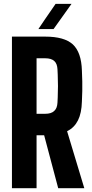

<svg xmlns="http://www.w3.org/2000/svg" viewBox="-20 -993 484 1013"><path d="M43 0H172.9V-279.3H212.9C250 -139.6 274.4 -45.9 287.1 0H424.8C384.8 -133.8 354.5 -233.4 334 -300.8C360.4 -313.5 378.9 -333 391.6 -358.4C404.3 -383.8 411.1 -417 412.1 -457C413.1 -477.5 413.1 -496.1 414.1 -512.7V-563.5C413.1 -581.1 413.1 -600.6 412.1 -621.1C410.2 -684.6 394.5 -730.5 364.3 -758.8C334 -786.1 286.1 -799.8 218.8 -799.8H43V0ZM172.9 -392.6V-685.5H218.8C240.2 -685.5 255.9 -680.7 266.6 -670.9C277.3 -661.1 282.2 -646.5 283.2 -627.9C284.2 -609.4 285.2 -589.8 285.2 -569.3C286.1 -548.8 286.1 -529.3 285.2 -508.8C285.2 -488.3 284.2 -469.7 283.2 -451.2C282.2 -432.6 277.3 -418 266.6 -408.2C255.9 -397.5 240.2 -392.6 217.8 -392.6H172.9ZM182.6 -839.8H262.7C310.5 -906.2 341.8 -950.2 357.4 -972.7H273.4C227.5 -906.2 197.3 -862.3 182.6 -839.8Z"/></svg>

Font: Yellow Ladder Regular
Style: Regular
Weight: 400
Designer: Zima Creative
Version: Version 2.002